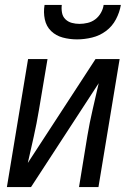

<svg xmlns="http://www.w3.org/2000/svg" viewBox="-20 -760 540 780"><path d="M8 0 94 -520H173L138 -312Q129 -258 117 -204.5Q105 -151 93 -98L368 -520H466L380 0H301L335 -208Q344 -262 356.5 -315.5Q369 -369 381 -422L106 0ZM293 -600Q263 -600 235 -607.5Q207 -615 187.5 -634Q168 -653 162 -681.5Q156 -710 161 -740H231Q229 -724 232 -708Q235 -692 246 -681.5Q257 -671 272 -667Q287 -663 303 -663Q319 -663 336 -667Q353 -671 367 -681.5Q381 -692 390 -708Q399 -724 401 -740H471Q466 -710 451 -681.5Q436 -653 410.5 -634Q385 -615 354 -607.5Q323 -600 293 -600Z"/></svg>

Font: Iosevka Oblique
Style: Regular
Weight: 400
Italic angle: -9°
Monospace: yes
Designer: Belleve Invis
Foundry: Belleve Invis
Version: Version 32.5.0; ttfautohint (v1.8.4)